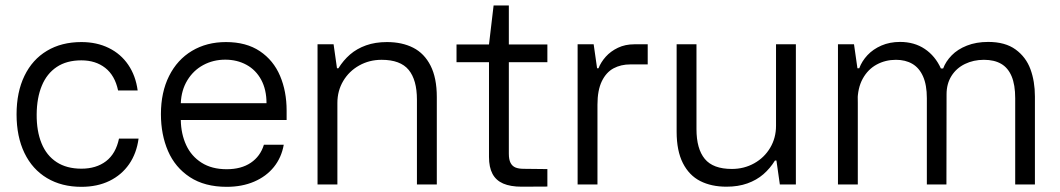

<svg xmlns="http://www.w3.org/2000/svg" viewBox="-20 -685 3936 713"><path d="M41.5 -260.3Q41.5 -342.8 70.8 -403.3Q100.1 -463.9 154.3 -496.3Q208.5 -528.8 282.2 -528.8Q339.4 -528.8 384 -506.8Q428.7 -484.9 456.3 -444.3Q483.9 -403.8 491.2 -349.1H418.5Q406.7 -404.8 370.8 -432.9Q335 -460.9 282.2 -460.9Q227.5 -460.9 190.7 -436.3Q153.8 -411.6 135.3 -366.7Q116.7 -321.8 116.2 -260.3Q115.7 -198.2 134.3 -152.8Q152.8 -107.4 190.2 -83Q227.5 -58.6 282.2 -58.6Q337.4 -58.6 373.8 -86.4Q410.2 -114.3 421.9 -170.4H494.6Q487.3 -115.7 459.5 -75.4Q431.6 -35.2 386.5 -13.2Q341.3 8.8 282.2 8.8Q209 8.8 154.5 -23.7Q100.1 -56.2 70.8 -116.9Q41.5 -177.7 41.5 -260.3Z M577.6 -261.2Q577.6 -342.3 607.9 -402.8Q638.2 -463.4 692.9 -496.1Q747.6 -528.8 819.3 -528.8Q894.5 -528.8 945.1 -494.9Q995.6 -460.9 1020 -403.3Q1044.4 -345.7 1044.4 -274.4V-239.3H651.4Q652.3 -187.5 671.4 -146.2Q690.4 -105 728.5 -80.8Q766.6 -56.6 821.8 -56.6Q876 -56.6 911.4 -80.6Q946.8 -104.5 960 -147.5H1033.7Q1025.4 -100.1 997.1 -64.9Q968.8 -29.8 923.8 -10.5Q878.9 8.8 821.8 8.8Q740.2 8.8 685.3 -27.1Q630.4 -63 604 -124Q577.6 -185.1 577.6 -261.2ZM816.4 -463.4Q772 -463.4 735.1 -443.6Q698.2 -423.8 675.8 -387Q653.3 -350.1 651.4 -301.8H969.7Q969.7 -352.1 950 -388.7Q930.2 -425.3 895.3 -444.3Q860.4 -463.4 816.4 -463.4Z M1231.4 -431.6 1232.9 -302.7V0H1159.2V-520.5H1218.8ZM1397 -462.9Q1351.6 -462.9 1314 -441.9Q1276.4 -420.9 1254.6 -384.3Q1232.9 -347.7 1232.9 -302.7L1231.4 -431.6H1236.8Q1254.9 -460.9 1280 -482.7Q1305.2 -504.4 1339.4 -516.6Q1373.5 -528.8 1417 -528.8Q1473.1 -528.8 1514.4 -507.8Q1555.7 -486.8 1578.9 -441.2Q1602.1 -395.5 1602.1 -324.7V0H1528.3V-314.9Q1528.3 -388.2 1497.6 -425.5Q1466.8 -462.9 1397 -462.9Z M1795.9 -102.1V-520L1813 -664.6H1869.6V-114.3Q1869.6 -92.3 1876 -80.1Q1882.3 -67.9 1894.3 -63Q1906.2 -58.1 1925.3 -58.1L2012.7 -57.1V7.8L1917.5 8.3Q1875.5 8.3 1848.6 -3.4Q1821.8 -15.1 1808.8 -39.6Q1795.9 -64 1795.9 -102.1ZM1675.3 -520H2012.7V-454.1H1675.3Z M2197.3 -431.6H2202.6Q2211.4 -454.1 2229.5 -474.4Q2247.6 -494.6 2274.7 -507.6Q2301.8 -520.5 2335 -520.5H2385.3V-445.8H2320.3Q2285.6 -445.8 2258.3 -431.2Q2231 -416.5 2214.8 -383.1Q2198.7 -349.6 2198.7 -296.4ZM2197.3 -431.6 2198.7 -302.7V0H2125V-520.5H2184.6Z M2863.3 -88.9 2861.8 -217.8V-520.5H2935.5V0H2876ZM2697.8 -57.6Q2743.2 -57.6 2780.8 -78.6Q2818.4 -99.6 2840.1 -136.2Q2861.8 -172.9 2861.8 -217.8L2863.3 -88.9H2857.9Q2839.8 -59.6 2814.7 -37.8Q2789.6 -16.1 2755.4 -3.9Q2721.2 8.3 2677.7 8.3Q2621.6 8.3 2580.3 -12.7Q2539.1 -33.7 2515.9 -79.3Q2492.7 -125 2492.7 -195.8V-520.5H2566.4V-205.6Q2566.4 -132.3 2597.2 -95Q2627.9 -57.6 2697.8 -57.6Z M3164.1 -431.6 3165.5 -302.7V0H3091.8V-520.5H3151.4ZM3307.1 -462.9Q3268.1 -462.9 3235.6 -445.3Q3203.1 -427.7 3183.8 -392.8Q3164.6 -357.9 3164.6 -308.1L3162.1 -431.6H3170.9Q3180.7 -458 3201.4 -480.2Q3222.2 -502.4 3253.2 -515.9Q3284.2 -529.3 3322.3 -529.3Q3375.5 -529.3 3414.3 -503.2Q3453.1 -477.1 3474.1 -430.7H3482.4Q3492.2 -457 3514.2 -479.5Q3536.1 -502 3570.6 -515.6Q3605 -529.3 3649.9 -529.3Q3712.9 -529.3 3751.5 -501.2Q3790 -473.1 3806.6 -428Q3823.2 -382.8 3823.2 -326.7V0H3750V-320.3Q3750 -370.1 3736.6 -401.9Q3723.1 -433.6 3697.5 -448.2Q3671.9 -462.9 3633.8 -462.9Q3595.2 -462.9 3563.5 -447.5Q3531.7 -432.1 3513.4 -403.1Q3495.1 -374 3495.1 -335L3494.6 0H3421.9V-320.3Q3421.9 -369.6 3407.7 -401.4Q3393.6 -433.1 3367.9 -448Q3342.3 -462.9 3307.1 -462.9Z"/></svg>

Font: Wand UI Pro
Style: Regular
Weight: 400
Designer: Andreas Faust
Version: Version 1.003;FEAKit 1.0